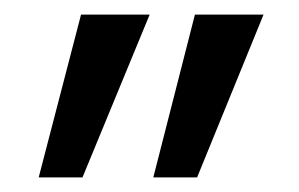

<svg xmlns="http://www.w3.org/2000/svg" viewBox="-20 -720 410 263"><path d="M190 -477 247 -700H341L250 -477ZM33 -477 91 -700H185L93 -477Z"/></svg>

Font: Rethink Sans
Style: Regular
Weight: 400
Designer: The Rethink Sans project authors (Hans Thiessen). DM Sans designed by Colophon Foundry.
Foundry: Rethink Communications LLC
Version: Version 1.001